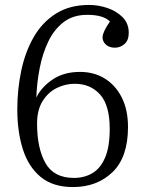

<svg xmlns="http://www.w3.org/2000/svg" viewBox="-20 -744 581 777"><path d="M275 13Q194 13 144.5 -28Q95 -69 72.5 -140Q50 -211 50 -301Q50 -382 66 -458Q82 -534 116.5 -594Q151 -654 206.5 -689Q262 -724 341 -724Q377 -724 413.5 -712Q450 -700 475.5 -675Q501 -650 501 -611Q501 -581 484 -566Q467 -551 445 -551Q422 -551 408.5 -563.5Q395 -576 395 -593Q395 -603 402 -618.5Q409 -634 425 -657Q398 -684 333 -684Q276 -684 237.5 -654.5Q199 -625 175.5 -576Q152 -527 140.5 -467.5Q129 -408 127 -349Q147 -391 192.5 -422Q238 -453 304 -453Q360 -453 403.5 -426.5Q447 -400 472.5 -350Q498 -300 498 -230Q498 -108 435.5 -47.5Q373 13 275 13ZM279 -24Q321 -24 353.5 -43Q386 -62 405 -105.5Q424 -149 424 -223Q424 -318 385 -361.5Q346 -405 282 -405Q245 -405 210 -388Q175 -371 152.5 -335Q130 -299 130 -244Q130 -144 164 -84Q198 -24 279 -24Z"/></svg>

Font: Literata 36pt Light
Style: Regular
Weight: 300
Designer: Latin by Veronika Burian and Jose Scaglione. Greek by Irene Vlachou. Cyrillic by Vera Evstafieva.
Foundry: TypeTogether
Version: Version 3.002